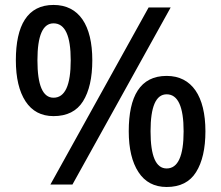

<svg xmlns="http://www.w3.org/2000/svg" viewBox="-20 -744 892 774"><path d="M195.8 -724.1C90.8 -724.1 43.9 -642.1 43.9 -501C43.9 -430.2 57.1 -375 83 -335.4C108.9 -295.9 146.5 -275.9 195.8 -275.9C250 -275.9 289.6 -295.9 314.5 -335.4C339.4 -375 352.1 -430.2 352.1 -501C352.1 -642.1 298.8 -724.1 195.8 -724.1ZM579.1 -713.9 183.1 0H272L668 -713.9ZM195.8 -649.9C242.2 -649.9 265.1 -600.1 265.1 -501C265.1 -400.4 242.2 -350.1 195.8 -350.1C152.3 -350.1 130.9 -400.4 130.9 -501C130.9 -600.1 152.3 -649.9 195.8 -649.9ZM651.9 -438C544.9 -438 499 -356 499 -214.8C499 -145 512.2 -89.8 538.1 -50.3C564 -10.3 602.1 9.8 651.9 9.8C706.1 9.8 745.6 -10.3 770.5 -50.3C795.4 -89.8 808.1 -145 808.1 -214.8C808.1 -356 753.4 -438 651.9 -438ZM651.9 -363.8C697.3 -363.8 720.2 -314 720.2 -214.8C720.2 -114.7 697.3 -64.9 651.9 -64.9C608.4 -64.9 586.9 -114.7 586.9 -214.8C586.9 -314 608.4 -363.8 651.9 -363.8Z"/></svg>

Font: Noto Reveo Sans
Style: Regular
Weight: 500
Designer: Monotype Design Team
Foundry: Monotype Imaging Inc.
Version: Version 2.007